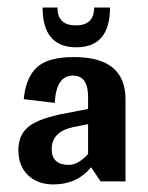

<svg xmlns="http://www.w3.org/2000/svg" viewBox="-20 -479 392 507"><path d="M228.6 -459.1Q228.6 -411.9 180.2 -411.9Q131.7 -411.9 131.7 -459.1H92.5Q92.5 -354.1 181.5 -354.1Q270.5 -354.1 270.5 -459.1ZM220.6 -37.4 245.6 0H311.4V-217.1Q311.4 -328.3 175.3 -328.3Q106.8 -328.3 77.4 -301.2Q48 -274 42.7 -217.1L124.6 -207.3Q128.1 -279.4 172.6 -279.4Q212.6 -279.4 212.6 -223.3V-191.3L157.5 -180.6Q87.2 -168.1 57.8 -146.4Q28.5 -124.6 28.5 -82.7Q28.5 -40.9 53.8 -16.5Q79.2 8 121 8Q183.3 8 220.6 -37.4ZM116.5 -85.4Q116.5 -130.8 172.6 -143.2L212.6 -151.2V-72.1Q185.9 -43.6 161.9 -43.6Q116.5 -43.6 116.5 -85.4Z"/></svg>

Font: Gidugu
Style: Regular
Weight: 400
Designer: Purushoth Kumar Guthula
Foundry: Silicon Andhra, USA.
Version: Version 1.0.5; ttfautohint (v1.2.25-373a) -l 7 -r 28 -G 50 -